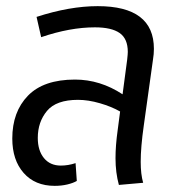

<svg xmlns="http://www.w3.org/2000/svg" viewBox="-20 -593 598 625"><path d="M481 -434Q481 -417 478 -399L448 -184Q438 -114 438 -66Q438 -26 446 2L367 9Q356 -31 356 -78Q356 -119 363 -169L371 -230Q343 -246 305 -257Q267 -268 234 -268Q163 -268 133 -232Q103 -196 103 -144Q103 -103 123 -78.5Q143 -54 178 -54Q202 -54 226 -62L230 -4Q218 3 199 7.5Q180 12 158 12Q94 12 57 -30Q20 -72 20 -142Q20 -229 71 -281.5Q122 -334 224 -334Q306 -334 379 -286L394 -399Q396 -417 396 -424Q396 -467 369.5 -485.5Q343 -504 289 -504Q208 -504 114 -472L99 -538Q207 -573 298 -573Q481 -573 481 -434Z"/></svg>

Font: FiraGO Book
Style: Italic
Weight: 350
Italic angle: -8°
Designer: bBox Type GmbH
Foundry: bBox Type GmbH
Version: Version 1.001